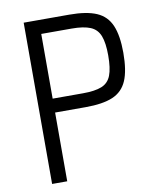

<svg xmlns="http://www.w3.org/2000/svg" viewBox="-88 -869 776 938"><g transform="rotate(-10 300.0 -400.0)"><path d="M94 0V-800H320Q406 -800 455.5 -778.5Q505 -757 526.5 -706.5Q548 -656 548 -571Q548 -483 526.5 -433Q505 -383 455.5 -362Q406 -341 320 -341H122V-410H320Q379 -410 412.5 -423.5Q446 -437 459.5 -472Q473 -507 473 -571Q473 -633 459.5 -668Q446 -703 412.5 -717Q379 -731 320 -731H107L169 -793V0Z"/></g></svg>

Font: Victor Mono
Style: Regular
Weight: 400
Monospace: yes
Designer: Rune Bjørnerås
Version: Version 1.561;gftools[0.9.30]